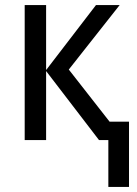

<svg xmlns="http://www.w3.org/2000/svg" viewBox="-20 -556 544 762"><path d="M410 186V0H373L163 -274V0H78V-536H163V-278L361 -536H455L253 -280L415 -73H492V186Z"/></svg>

Font: Noto Sans SemiCondensed
Style: Regular
Weight: 400
Width: 4
Designer: Monotype Design Team
Foundry: Monotype Imaging Inc.
Version: Version 2.013; ttfautohint (v1.8.4.7-5d5b)